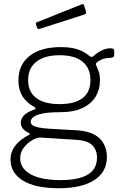

<svg xmlns="http://www.w3.org/2000/svg" viewBox="-20 -776 626 970"><path d="M538 -532Q549 -532 553 -529Q557 -526 557 -518V-500Q557 -493 554 -489Q551 -485 540 -484Q521 -483 509 -480.5Q497 -478 485 -471Q461 -459 465 -448Q470 -436 477.5 -418Q485 -400 485 -369Q485 -325 463.5 -288.5Q442 -252 397 -230.5Q352 -209 280 -209Q224 -209 192.5 -202Q161 -195 148 -184Q135 -173 135 -161Q135 -144 160 -136Q185 -128 240 -125L362 -118Q444 -114 482 -78Q520 -42 520 18Q520 93 456 134Q392 175 277 175Q159 175 96 136.5Q33 98 33 29Q33 -7 55.5 -38Q78 -69 125 -94Q136 -100 125 -105Q105 -114 95 -127Q85 -140 85 -157Q85 -169 92 -181Q99 -193 114.5 -204Q130 -215 155 -223Q161 -225 160 -228.5Q159 -232 154 -235Q113 -258 93 -290.5Q73 -323 73 -369Q73 -449 129.5 -493.5Q186 -538 287 -538Q338 -538 372.5 -526.5Q407 -515 432 -493Q437 -489 441.5 -488.5Q446 -488 451 -492Q461 -501 474.5 -510Q488 -519 504 -525.5Q520 -532 538 -532ZM281 -250Q359 -250 398 -281Q437 -312 437 -371Q437 -431 397.5 -464Q358 -497 281 -497Q205 -497 163.5 -464Q122 -431 122 -371Q122 -312 163 -281Q204 -250 281 -250ZM186 -81Q169 -82 145 -69Q121 -56 101.5 -32Q82 -8 82 23Q82 58 106 83Q130 108 175.5 121Q221 134 286 134Q376 134 423 106.5Q470 79 470 20Q470 -19 445.5 -43Q421 -67 360 -70ZM404 -751 415 -716Q418 -707 407 -703L180 -630Q175 -629 172.5 -630Q170 -631 167 -636L162 -652Q159 -661 165 -663L395 -755Q401 -757 404 -751Z"/></svg>

Font: Libre Franklin Thin ExtraLight
Style: Regular
Weight: 250
Version: Version 3.000